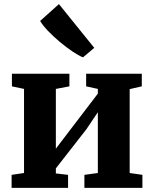

<svg xmlns="http://www.w3.org/2000/svg" viewBox="-20 -915 750 935"><path d="M36.5 0V-63.5L97 -72.5V-482L38 -494.5V-556H318V-494.5L252 -482V-191L308 -264.5L456.5 -459V-482L399.5 -494.5V-556H670.5V-494.5L611.5 -481V-72.5L673.5 -63.5V0H391V-63.5L456.5 -72.5V-368.5L401 -286L252 -95V-70.5L311.5 -63.5V0ZM383.5 -636Q363 -644 333 -664.2Q303 -684.5 271.5 -710.8Q240 -737 214 -764.2Q188 -791.5 175.5 -813L267 -895L439 -682L384.5 -636Z"/></svg>

Font: Merriweather ExtraBold
Style: Regular
Weight: 800
Version: Version 2.100